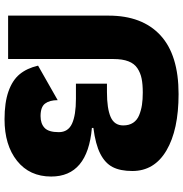

<svg xmlns="http://www.w3.org/2000/svg" viewBox="0 -808 823 864"><g transform="rotate(90 412.0 -375.5)"><path d="M245.1 0H49.8V-452.1Q49.8 -603.5 138.2 -685.3Q226.6 -767.1 402.8 -767.1Q564 -767.1 656.5 -712.6Q749 -658.2 749 -559.1Q749 -504.9 731.4 -470.7Q713.9 -436.5 671.4 -414.8Q628.9 -393.1 555.2 -383.8V-377Q773.9 -357.9 773.9 -193.8Q773.9 -96.7 703.4 -40.3Q632.8 16.1 516.1 16.1Q440.9 16.1 390.6 -1.7Q340.3 -19.5 313.5 -52Q286.6 -84.5 274.9 -134.8L430.2 -223.1Q430.2 -186.5 445.6 -166.3Q460.9 -146 502 -146Q535.6 -146 554.9 -164.1Q574.2 -182.1 574.2 -228Q574.2 -270 535.9 -287.6Q497.6 -305.2 423.8 -305.2H356V-444.8H394Q467.8 -444.8 505.9 -461.4Q543.9 -478 543.9 -518.1Q543.9 -544.4 532 -562.5Q520 -580.6 498 -589.6Q476.1 -598.6 451.7 -602.3Q427.2 -606 396 -606Q358.9 -606 333.3 -600.8Q307.6 -595.7 286.6 -581.8Q265.6 -567.9 255.4 -541.3Q245.1 -514.6 245.1 -474.1Z"/></g></svg>

Font: Mayenne Sans Regular
Style: Regular
Weight: 600
Width: 6
Designer: Jérémy Landes — Studio Triple
Foundry: Jérémy Landes — Studio Triple
Version: Version 1.001;hotconv 1.0.109;makeotfexe 2.5.65596